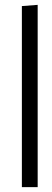

<svg xmlns="http://www.w3.org/2000/svg" viewBox="-20 -770 215 790"><path d="M70 0V-745L135 -750V0Z"/></svg>

Font: Antic
Style: Regular
Weight: 400
Designer: Santiago Orozco
Foundry: Typemade
Version: Version 1.0012